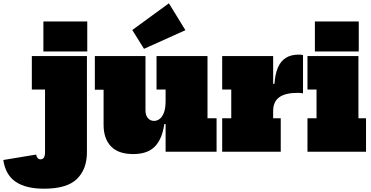

<svg xmlns="http://www.w3.org/2000/svg" viewBox="-171 -920 2252 1164"><path d="M22 -580H356V3Q356 105.5 295.5 164.8Q235 224 96 224Q-14 224 -75.8 182.2Q-137.5 140.5 -151 50L48 17Q50.5 31 57.2 38.5Q64 46 75 46Q88.5 46 95.2 35.2Q102 24.5 102 3V-377H22ZM92 -790H358V-608H92Z M833 -377H778V-580H1087V-203H1142V0H833ZM711 -580V-250Q711 -221.5 725.5 -204.2Q740 -187 763 -187Q780 -187 796 -198.2Q812 -209.5 822.5 -236.2Q833 -263 833 -309L867 -168H825Q812.5 -77.5 768 -31.8Q723.5 14 637 14Q545.5 14 501.2 -33.2Q457 -80.5 457 -163V-376H404V-580ZM853 -900 953 -737 702 -624 631 -738Z M1485 -203H1531V0H1176V-203H1231V-377H1176V-580H1485ZM1666 -354Q1660 -355.5 1652.5 -356.2Q1645 -357 1632 -357Q1558 -357 1521.5 -330Q1485 -303 1485 -248L1451 -412H1493Q1497 -471 1513.8 -510.2Q1530.5 -549.5 1561.8 -569.2Q1593 -589 1641 -589Q1648.5 -589 1654.8 -588.2Q1661 -587.5 1666 -586Z M2002 -203H2048V0H1693V-203H1748V-377H1693V-580H2002ZM1738 -790H2004V-608H1738Z"/></svg>

Font: Hepta Slab ExtraLight Black
Style: Regular
Weight: 900
Version: Version 1.102